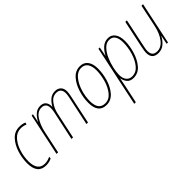

<svg xmlns="http://www.w3.org/2000/svg" viewBox="45 -1285 2262 2262"><g transform="rotate(-45 1176.0 -153.5)"><path d="M279 -12 280 -38Q233 -15 188 -15Q128 -15 98.5 -56Q69 -97 69 -171Q69 -252 94 -330.5Q119 -409 166.5 -460.5Q214 -512 280 -512Q299 -512 320 -508Q341 -504 359 -495L368 -520Q333 -537 280 -537Q202 -537 149 -480Q96 -423 69 -338Q42 -253 42 -168Q42 10 185 10Q215 10 238.5 3.5Q262 -3 279 -12Z M391 0 451 -283Q470 -373 514 -442.5Q558 -512 624 -512Q700 -512 700 -430Q700 -419 698.5 -402Q697 -385 693 -368L614 0H640L710 -327Q725 -398 767 -455Q809 -512 869 -512Q949 -512 949 -428Q949 -403 941 -366L863 0H889L966 -364Q969 -380 972 -398.5Q975 -417 975 -432Q975 -484 947 -510.5Q919 -537 874 -537Q820 -537 782 -502.5Q744 -468 724 -427H723Q724 -477 701 -507Q678 -537 628 -537Q575 -537 537.5 -501.5Q500 -466 480 -422H478L499 -527H477L365 0Z M1422 -366Q1422 -446 1387.5 -491.5Q1353 -537 1289 -537Q1214 -537 1161.5 -478Q1109 -419 1082 -332Q1055 -245 1055 -163Q1055 10 1191 10Q1266 10 1317.5 -48Q1369 -106 1395.5 -193Q1422 -280 1422 -366ZM1082 -163Q1082 -239 1107 -320Q1132 -401 1178 -456.5Q1224 -512 1287 -512Q1341 -512 1368 -472.5Q1395 -433 1395 -366Q1395 -288 1371.5 -207Q1348 -126 1303 -70.5Q1258 -15 1193 -15Q1082 -15 1082 -163Z M1544 -138Q1544 -184 1558 -247Q1572 -310 1599 -370.5Q1626 -431 1665 -471.5Q1704 -512 1753 -512Q1850 -512 1850 -370Q1850 -296 1826.5 -213.5Q1803 -131 1756.5 -73Q1710 -15 1642 -15Q1597 -15 1570.5 -47Q1544 -79 1544 -138ZM1456 230 1500 24Q1513 -37 1524 -98H1526Q1532 -56 1559 -23Q1586 10 1641 10Q1720 10 1772 -52Q1824 -114 1850.5 -203Q1877 -292 1877 -371Q1877 -448 1845 -492.5Q1813 -537 1757 -537Q1699 -537 1658 -499Q1617 -461 1592 -411H1590L1612 -527H1590L1430 230Z M2219 -109H2221L2200 0H2222L2333 -527H2307L2248 -247Q2226 -144 2176.5 -79.5Q2127 -15 2060 -15Q1979 -15 1979 -98Q1979 -117 1983 -139.5Q1987 -162 1992 -185L2064 -527H2038L1967 -192Q1962 -167 1957.5 -140.5Q1953 -114 1953 -95Q1953 10 2057 10Q2114 10 2156 -27Q2198 -64 2219 -109Z"/></g></svg>

Font: Noto Sans Display SemiCondensed Thin
Style: Italic
Weight: 250
Width: 4
Designer: Monotype Design team
Foundry: Monotype Imaging Inc.
Version: 1.000